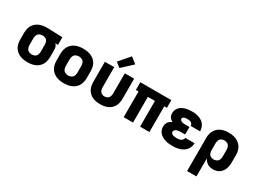

<svg xmlns="http://www.w3.org/2000/svg" viewBox="-42 -1606 3541 2637"><g transform="rotate(30 1728.0 -288.0)"><path d="M288 8Q325 8 361 1Q397 -6 429 -24.5Q461 -43 483.5 -72.5Q506 -102 515 -138Q524 -174 524 -210V-320Q524 -337 521.5 -353Q519 -369 511 -383.5Q503 -398 492 -410L534 -408V-530L289 -538H288Q251 -538 214.5 -531Q178 -524 145.5 -506Q113 -488 90 -458.5Q67 -429 57.5 -393Q48 -357 48 -320V-210Q48 -173 57.5 -137Q67 -101 90 -72Q113 -43 145.5 -24.5Q178 -6 214.5 1Q251 8 288 8ZM288 -114Q262 -114 239 -125.5Q216 -137 206 -161Q196 -185 196 -210V-320Q196 -345 206 -369Q216 -393 239.5 -404.5Q263 -416 288 -416Q313 -416 335.5 -404Q358 -392 367 -368.5Q376 -345 376 -320V-210Q376 -185 367 -161.5Q358 -138 335.5 -126Q313 -114 288 -114Z M864 8Q901 8 937.5 1Q974 -6 1006.5 -24.5Q1039 -43 1062 -72Q1085 -101 1094.5 -137Q1104 -173 1104 -210V-320Q1104 -357 1094.5 -393Q1085 -429 1062 -458.5Q1039 -488 1006.5 -506Q974 -524 937.5 -531Q901 -538 864 -538Q827 -538 790.5 -531Q754 -524 721.5 -506Q689 -488 666 -458.5Q643 -429 633.5 -393Q624 -357 624 -320V-210Q624 -173 633.5 -137Q643 -101 666 -72Q689 -43 721.5 -24.5Q754 -6 790.5 1Q827 8 864 8ZM864 -114Q839 -114 815.5 -125.5Q792 -137 782 -161Q772 -185 772 -210V-320Q772 -345 782 -369Q792 -393 815.5 -404.5Q839 -416 864 -416Q889 -416 912.5 -404.5Q936 -393 946 -369Q956 -345 956 -320V-210Q956 -185 946 -161Q936 -137 912.5 -125.5Q889 -114 864 -114Z M1440 8Q1476 8 1512 1Q1548 -6 1579.5 -25Q1611 -44 1633 -73.5Q1655 -103 1663.5 -138.5Q1672 -174 1672 -210V-530H1524V-210Q1524 -186 1515.5 -162.5Q1507 -139 1485.5 -126.5Q1464 -114 1440 -114Q1416 -114 1394.5 -126.5Q1373 -139 1364.5 -162.5Q1356 -186 1356 -210V-530H1208V-210Q1208 -174 1217 -138.5Q1226 -103 1247.5 -73.5Q1269 -44 1300.5 -25Q1332 -6 1368 1Q1404 8 1440 8ZM1423 -555 1587 -707 1493 -781 1349 -614Z M1812 0H1960V-408H2072V0H2220V-408H2262V-530H1770V-408H1812Z M2590 8Q2633 8 2675.5 -0.5Q2718 -9 2755 -32.5Q2792 -56 2813 -95Q2834 -134 2834 -177H2686Q2686 -156 2669.5 -140Q2653 -124 2632 -119Q2611 -114 2590 -114Q2575 -114 2560 -115.5Q2545 -117 2530.5 -121Q2516 -125 2504 -135.5Q2492 -146 2492 -161Q2492 -177 2503.5 -189.5Q2515 -202 2530 -207Q2545 -212 2560.5 -214Q2576 -216 2592 -216H2662V-335H2592Q2579 -335 2566 -336.5Q2553 -338 2540.5 -342.5Q2528 -347 2518 -356.5Q2508 -366 2508 -380Q2508 -392 2518.5 -400Q2529 -408 2541 -411Q2553 -414 2565 -415Q2577 -416 2590 -416Q2608 -416 2626.5 -411Q2645 -406 2657.5 -390.5Q2670 -375 2670 -357V-356H2818V-358Q2818 -399 2799 -436.5Q2780 -474 2745.5 -497.5Q2711 -521 2671 -529.5Q2631 -538 2590 -538Q2558 -538 2527 -534Q2496 -530 2466.5 -519.5Q2437 -509 2412 -489.5Q2387 -470 2373.5 -441.5Q2360 -413 2360 -381Q2360 -359 2367.5 -338Q2375 -317 2391 -302Q2407 -287 2427 -277Q2403 -267 2383 -250.5Q2363 -234 2353.5 -209.5Q2344 -185 2344 -159Q2344 -126 2358.5 -95Q2373 -64 2400 -43.5Q2427 -23 2458.5 -11.5Q2490 0 2523 4Q2556 8 2590 8Z M2936 205H3084V-81Q3098 -54 3120 -32.5Q3142 -11 3171 -1.5Q3200 8 3231 8Q3262 8 3293 -2Q3324 -12 3347.5 -34.5Q3371 -57 3384.5 -86Q3398 -115 3403 -146.5Q3408 -178 3408 -210V-320Q3408 -357 3398.5 -393Q3389 -429 3366 -458Q3343 -487 3310.5 -505.5Q3278 -524 3242 -531Q3206 -538 3169 -538Q3133 -538 3097 -531Q3061 -524 3029.5 -505Q2998 -486 2976 -456.5Q2954 -427 2945 -391.5Q2936 -356 2936 -320ZM3169 -114Q3145 -114 3123 -126.5Q3101 -139 3092.5 -162.5Q3084 -186 3084 -210V-320Q3084 -344 3092.5 -367.5Q3101 -391 3123 -403.5Q3145 -416 3169 -416Q3194 -416 3217 -404.5Q3240 -393 3250 -369Q3260 -345 3260 -320V-210Q3260 -185 3250 -161Q3240 -137 3217 -125.5Q3194 -114 3169 -114Z"/></g></svg>

Font: Iosevka Sparkle Heavy
Style: Regular
Weight: 900
Designer: Belleve Invis
Foundry: Belleve Invis
Version: Version 4.5.0; ttfautohint (v1.8.3)